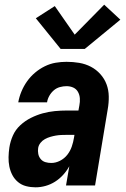

<svg xmlns="http://www.w3.org/2000/svg" viewBox="-20 -792 540 820"><path d="M132 8Q111 8 91.5 3Q72 -2 57 -14.5Q42 -27 33 -44Q24 -61 20 -80.5Q16 -100 16.5 -121Q17 -142 20 -162Q24 -188 35 -213Q46 -238 66.5 -257Q87 -276 112 -288.5Q137 -301 162.5 -308Q188 -315 214 -317.5Q240 -320 266 -320H315L319 -342Q322 -357 321 -372Q320 -387 313 -399.5Q306 -412 293 -418Q280 -424 264 -424Q250 -424 235.5 -420Q221 -416 209.5 -406Q198 -396 190.5 -382.5Q183 -369 181 -355H58Q62 -378 71.5 -401Q81 -424 95.5 -444.5Q110 -465 129.5 -481.5Q149 -498 171.5 -509Q194 -520 217.5 -524Q241 -528 264 -528Q292 -528 318.5 -523.5Q345 -519 368 -507Q391 -495 408.5 -475.5Q426 -456 435 -432Q444 -408 444.5 -380.5Q445 -353 440 -325L386 0H262L276 -82Q265 -62 249.5 -45Q234 -28 215 -16Q196 -4 174.5 2Q153 8 132 8ZM199 -96Q218 -96 236.5 -105.5Q255 -115 267.5 -131Q280 -147 286.5 -166Q293 -185 296 -204L298 -216H266Q254 -216 242 -215.5Q230 -215 218.5 -213Q207 -211 195 -207.5Q183 -204 172 -198Q161 -192 153 -182Q145 -172 143 -160Q141 -147 143.5 -134.5Q146 -122 154 -112.5Q162 -103 174 -99.5Q186 -96 199 -96ZM342 -583H239L133 -714L214 -766L299 -644L425 -772L494 -708Z"/></svg>

Font: Iosevka SS04 Extrabold
Style: Italic
Weight: 800
Italic angle: -9°
Monospace: yes
Designer: Belleve Invis
Foundry: Belleve Invis
Version: Version 19.0.0; ttfautohint (v1.8.4)